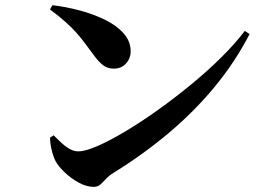

<svg xmlns="http://www.w3.org/2000/svg" viewBox="-20 -724 1040 741"><path d="M182.5 -703.9Q233.9 -698 287.2 -683.8Q340.5 -669.6 385.2 -647.7Q429.9 -625.8 457.1 -595.2Q484.3 -564.6 484.3 -525.7Q484.3 -498.9 466.3 -479Q448.2 -459.1 419.2 -459.1Q394.7 -459.1 377.6 -472.5Q360.4 -485.8 341.1 -512.2Q323.1 -536.8 307.9 -557.1Q292.7 -577.4 275.2 -597.2Q257.8 -617 233.5 -638.7Q209.3 -660.5 172.9 -687.5ZM924.8 -604.9 943.2 -592.5Q886.6 -483.2 807.5 -387.7Q728.4 -292.3 630.1 -209.7Q531.8 -127.2 416 -55.7Q400.3 -45.9 389 -33.6Q377.8 -21.4 367.5 -12.1Q357.2 -2.8 342.1 -2.8Q313.9 -2.8 283.6 -19.4Q253.2 -36 229.3 -59.1Q205.4 -82.2 194.7 -101.7Q185.5 -119.3 179.3 -145.6Q173 -171.8 173.2 -193L187 -201.8Q198.9 -190.3 214 -175.6Q229.2 -160.8 246.9 -150.3Q264.6 -139.9 282.5 -139.9Q309.4 -139.9 356.8 -160.6Q404.1 -181.3 464.4 -217.3Q524.7 -253.3 590 -300Q655.3 -346.6 718.7 -398.8Q782.2 -451 835.6 -504.1Q889 -557.2 924.8 -604.9Z"/></svg>

Font: Noto Serif TC
Style: Regular
Weight: 200
Designer: Ryoko NISHIZUKA 西塚涼子 (kana & ideographs); Frank Grießhammer (Latin, Greek & Cyrillic); Wenlong ZHANG 张文龙 (bopomofo); San
Foundry: Adobe
Version: Version 2.001;hotconv 1.1.0;makeotfexe 2.6.0